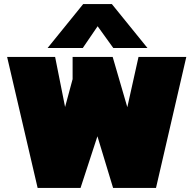

<svg xmlns="http://www.w3.org/2000/svg" viewBox="-20 -924 951 944"><path d="M214 -688 389 -904H530L705 -688H537L460 -795L387 -688ZM165 0 15 -644H251L300 -398L337 -535V-644H534L606 -397L661 -644H896L747 0H536L459 -254L376 0Z"/></svg>

Font: Kanit Black
Style: Regular
Weight: 900
Designer: Katatrad Team
Foundry: CadsonDemak
Version: Version 2.000; ttfautohint (v1.8.3)